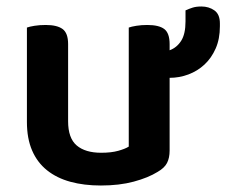

<svg xmlns="http://www.w3.org/2000/svg" viewBox="-20 -557 699 592"><path d="M503 -93Q503 -70 495 -54.5Q487 -39 466 -27Q437 -9 392.5 3Q348 15 291 15Q239 15 197 3.5Q155 -8 125 -32Q95 -56 79 -93Q63 -130 63 -181V-472Q71 -475 86.5 -477.5Q102 -480 121 -480Q156 -480 173 -467.5Q190 -455 190 -421V-183Q190 -131 216.5 -108.5Q243 -86 292 -86Q323 -86 344.5 -92Q366 -98 377 -105V-472Q385 -475 400.5 -477.5Q416 -480 434 -480Q470 -480 486.5 -467.5Q503 -455 503 -421V-402Q525 -410 538.5 -431Q552 -452 552 -491V-525Q563 -530 574 -533.5Q585 -537 601 -537Q624 -537 641 -525Q658 -513 658 -485V-476Q658 -437 645 -407.5Q632 -378 610.5 -358Q589 -338 561 -327.5Q533 -317 503 -317V-93Z"/></svg>

Font: Baloo 2 Latin SemiBold
Style: Regular
Weight: 400
Designer: Sarang Kulkarni and Ek Type
Foundry: Ek Type
Version: Version 1.001